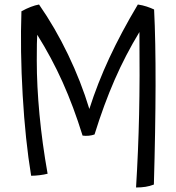

<svg xmlns="http://www.w3.org/2000/svg" viewBox="-20 -775 780 851"><path d="M662 43Q644 50 625 53Q606 56 583 56Q593 -106 596.5 -267Q600 -428 598 -633Q536 -531 488 -421Q440 -311 399 -179Q388 -175 374 -173.5Q360 -172 346 -174Q306 -303 257.5 -411Q209 -519 145 -621Q144 -601 143.5 -580Q143 -559 143 -507Q143 -395 155 -267.5Q167 -140 191 -5Q176 -1 155.5 1.5Q135 4 118 4Q92 -154 80.5 -353Q69 -552 75 -725Q97 -737 116.5 -744.5Q136 -752 153 -755Q224 -653 281.5 -533.5Q339 -414 376 -292Q412 -405 464.5 -518Q517 -631 591 -755Q612 -752 630 -746Q648 -740 663 -733Q670 -595 669.5 -396.5Q669 -198 662 43Z"/></svg>

Font: Atma
Style: Regular
Weight: 400
Designer: Gregori Vincens, Jeremie Hornus, Riccardo Olocco, Yoann Minet.
Foundry: black foundry
Version: Version 1.102;PS 1.100;hotconv 1.0.86;makeotf.lib2.5.63406